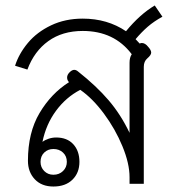

<svg xmlns="http://www.w3.org/2000/svg" viewBox="-20 -671 638 701"><path d="M498 -514Q510 -514 521 -500Q532 -488 532 -479Q532 -470 518 -458Q505 -447 505 -427V0H453V-24Q453 -74 427 -137Q401 -200 359.5 -256Q318 -312 273 -343Q221 -316 184.5 -266.5Q148 -217 135 -153Q144 -160 157.5 -164.5Q171 -169 185 -169Q225 -169 247.5 -144.5Q270 -120 270 -80Q270 -40 244.5 -15Q219 10 175 10Q132 10 107 -16.5Q82 -43 82 -84Q82 -187 124.5 -258.5Q167 -330 232 -371Q225 -378 225 -388Q225 -398 234 -407Q243 -416 251 -416Q258 -416 265 -410Q332 -357 376.5 -305Q421 -253 453 -186V-442Q453 -461 461 -473Q397 -558 282 -558Q208 -558 156.5 -521Q105 -484 80 -417L35 -431Q49 -475 82 -514.5Q115 -554 166.5 -578.5Q218 -603 282 -603Q372 -603 440 -557Q491 -619 545 -651L573 -610Q542 -593 519.5 -573.5Q497 -554 475 -528L490 -512Q494 -514 498 -514ZM128 -80Q128 -60 141.5 -46.5Q155 -33 175 -33Q196 -33 210 -46.5Q224 -60 224 -80Q224 -101 210 -114Q196 -127 175 -127Q155 -127 141.5 -114Q128 -101 128 -80Z"/></svg>

Font: Niramit ExtraLight
Style: Regular
Weight: 200
Designer: Katatrad Aksorn Co.,Ltd.
Foundry: Cadson Demak Co.,Ltd.
Version: Version 1.000; ttfautohint (v1.6)